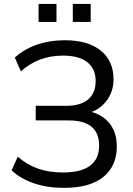

<svg xmlns="http://www.w3.org/2000/svg" viewBox="-20 -929 663 959"><path d="M38.1 -77.9 68.7 -146.6Q113.8 -106.7 168.7 -87.1Q223.6 -67.5 293.8 -67.5Q384.5 -67.5 429.9 -101.3Q475.2 -135.1 475.2 -201.9Q475.2 -327.5 323 -327.5H158.4V-400.4H310.4Q382.7 -400.4 420.2 -432.3Q457.8 -464.2 457.8 -524.8Q457.8 -585 416.4 -618.1Q375.1 -651.2 294.8 -651.2Q232.9 -651.2 180.5 -631.7Q128.1 -612.1 84.2 -572.6L54.2 -641.1Q98.3 -682.7 163.4 -705.4Q228.5 -728 302.7 -728Q420.2 -728 483.6 -676Q547 -624 547 -533.9Q547 -469 510.1 -422.7Q473.1 -376.3 410.3 -361V-375.4Q482.4 -364.4 522.9 -317.9Q563.4 -271.4 563.4 -197.4Q563.4 -100 496.3 -45.3Q429.3 9.3 299.4 9.3Q215.6 9.3 149.1 -13.6Q82.6 -36.5 38.1 -77.9ZM343.6 -909.3H433V-819.5H343.6ZM172.7 -909.3H262.1V-819.5H172.7Z"/></svg>

Font: Min Sans VF VF
Style: Regular
Weight: 400
Designer: Jinseong-Kim, NotoSansCJK, Nunito
Foundry: Jinseong-Kim
Version: Version 1.420;Glyphs 3.1.2 (3151)